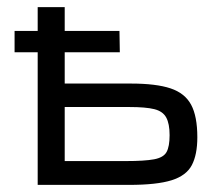

<svg xmlns="http://www.w3.org/2000/svg" viewBox="-20 -520 627 540"><path d="M162 -67H334Q387 -67 413.5 -72Q440 -77 448.5 -92.5Q457 -108 457 -140Q457 -172 447.5 -189.5Q438 -207 414 -213Q390 -219 344 -219H162ZM535 -134Q535 -85 519.5 -55.5Q504 -26 462.5 -13Q421 0 343 0H86V-373H21V-433H86V-500H162V-433H316L317 -373H162V-285H348Q419 -285 459.5 -271.5Q500 -258 517.5 -225.5Q535 -193 535 -134Z"/></svg>

Font: Nata Sans
Style: Regular
Weight: 400
Designer: Daniel Uzquiano Cruz
Version: Version 1.001